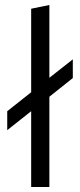

<svg xmlns="http://www.w3.org/2000/svg" viewBox="-20 -750 321 770"><path d="M9 -304 105 -380V-715L178 -730V-438L272 -512V-437L178 -362V0H105V-304L9 -228Z"/></svg>

Font: Red Hat Text
Style: Regular
Weight: 400
Designer: Pentagram / MCKL
Foundry: Pentagram / MCKL
Version: Version 1.005; Red Hat Text